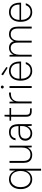

<svg xmlns="http://www.w3.org/2000/svg" viewBox="1741 -2505 984 4506"><g transform="rotate(-90 2233.0 -252.0)"><path d="M481 220V-138Q456 -63 402.5 -25.5Q349 12 279 12Q209 12 157 -23Q105 -58 76.5 -119.5Q48 -181 48 -260Q48 -339 76 -401Q104 -463 155.5 -498Q207 -533 278 -533Q330 -533 370.5 -513.5Q411 -494 439.5 -461Q468 -428 481 -386L485 -521H526V220ZM282 -29Q341 -29 384 -58Q427 -87 450.5 -139.5Q474 -192 474 -261Q474 -331 450.5 -383Q427 -435 384 -464Q341 -493 282 -493Q229 -493 186 -464.5Q143 -436 118.5 -384Q94 -332 94 -261Q94 -189 118.5 -137Q143 -85 186 -57Q229 -29 282 -29Z M850 12Q795 12 753 -9Q711 -30 687.5 -74.5Q664 -119 664 -190V-521H709V-197Q709 -111 746.5 -70Q784 -29 858 -29Q906 -29 943 -51Q980 -73 1001.5 -116.5Q1023 -160 1023 -224V-521H1068V0H1029L1023 -99Q999 -43 953.5 -15.5Q908 12 850 12Z M1353 12Q1299 12 1261 -10Q1223 -32 1203.5 -68.5Q1184 -105 1184 -146Q1184 -203 1208 -239Q1232 -275 1276.5 -292.5Q1321 -310 1379 -310H1527Q1527 -368 1513 -409Q1499 -450 1467.5 -471.5Q1436 -493 1384 -493Q1325 -493 1287.5 -465Q1250 -437 1240 -379H1194Q1201 -431 1228 -465.5Q1255 -500 1296 -516.5Q1337 -533 1384 -533Q1453 -533 1494.5 -505Q1536 -477 1554 -428Q1572 -379 1572 -317V0H1533L1527 -102Q1519 -86 1505.5 -66Q1492 -46 1471.5 -28.5Q1451 -11 1422 0.5Q1393 12 1353 12ZM1359 -28Q1400 -28 1431 -45Q1462 -62 1483.5 -89.5Q1505 -117 1516 -149Q1527 -181 1527 -213V-273H1384Q1327 -273 1293.5 -257Q1260 -241 1246 -213Q1232 -185 1232 -147Q1232 -115 1247 -87.5Q1262 -60 1290.5 -44Q1319 -28 1359 -28Z M1870 0Q1831 0 1803 -12Q1775 -24 1760.5 -53.5Q1746 -83 1746 -133V-483H1654V-521H1746L1753 -638H1791V-521H1951V-483H1791V-134Q1791 -81 1811.5 -60Q1832 -39 1882 -39H1943V0Z M2059 0V-521H2099L2104 -419Q2124 -461 2153.5 -486Q2183 -511 2222.5 -522Q2262 -533 2314 -533V-488H2283Q2255 -488 2224 -480.5Q2193 -473 2165.5 -452.5Q2138 -432 2121 -395Q2104 -358 2104 -298V0Z M2421 0V-521H2466V0ZM2444 -656Q2430 -656 2419.5 -666Q2409 -676 2409 -690Q2409 -705 2419.5 -714.5Q2430 -724 2444 -724Q2458 -724 2468 -714.5Q2478 -705 2478 -691Q2478 -676 2468 -666Q2458 -656 2444 -656Z M2818 12Q2749 12 2698 -22.5Q2647 -57 2620 -118.5Q2593 -180 2593 -262Q2593 -348 2621.5 -408.5Q2650 -469 2701.5 -501Q2753 -533 2819 -533Q2895 -533 2944.5 -500Q2994 -467 3018 -411Q3042 -355 3042 -284Q3042 -276 3042 -268Q3042 -260 3041 -249H2624V-286H2998Q2998 -394 2948.5 -443.5Q2899 -493 2818 -493Q2772 -493 2730.5 -470.5Q2689 -448 2663.5 -400Q2638 -352 2638 -274V-257Q2638 -180 2663 -129Q2688 -78 2729 -53Q2770 -28 2818 -28Q2886 -28 2925 -56.5Q2964 -85 2983 -139H3029Q3016 -95 2989 -61Q2962 -27 2919.5 -7.5Q2877 12 2818 12ZM2897 -564 2718 -675 2741 -714 2913 -594Z M3157 0V-521H3197L3202 -425Q3225 -479 3268 -506Q3311 -533 3366 -533Q3398 -533 3428.5 -522.5Q3459 -512 3483 -486.5Q3507 -461 3519 -416Q3538 -468 3580 -500.5Q3622 -533 3682 -533Q3738 -533 3778 -511.5Q3818 -490 3839.5 -443.5Q3861 -397 3861 -324V0H3817V-321Q3817 -410 3781.5 -451.5Q3746 -493 3678 -493Q3638 -493 3604.5 -473Q3571 -453 3551 -413Q3531 -373 3531 -314V0H3486V-324Q3486 -411 3452 -452Q3418 -493 3359 -493Q3312 -493 3277 -469.5Q3242 -446 3222 -401Q3202 -356 3202 -289V0Z M4199 12Q4130 12 4079 -22.5Q4028 -57 4001 -118.5Q3974 -180 3974 -262Q3974 -348 4002.5 -408.5Q4031 -469 4082.5 -501Q4134 -533 4200 -533Q4276 -533 4325.5 -500Q4375 -467 4399 -411Q4423 -355 4423 -284Q4423 -276 4423 -268Q4423 -260 4422 -249H4005V-286H4379Q4379 -394 4329.5 -443.5Q4280 -493 4199 -493Q4153 -493 4111.5 -470.5Q4070 -448 4044.5 -400Q4019 -352 4019 -274V-257Q4019 -180 4044 -129Q4069 -78 4110 -53Q4151 -28 4199 -28Q4267 -28 4306 -56.5Q4345 -85 4364 -139H4410Q4397 -95 4370 -61Q4343 -27 4300.5 -7.5Q4258 12 4199 12Z"/></g></svg>

Font: DM Sans 10pt ExtraLight
Style: Regular
Weight: 250
Version: Version 4.004;gftools[0.9.30]